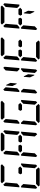

<svg xmlns="http://www.w3.org/2000/svg" viewBox="1928 -2968 1040 4936"><g transform="rotate(-90 2448.0 -500.0)"><path d="M204 -969 237 -1000H666L694 -969L627 -907H625H490H397H262H260ZM92 -64 64 -95 97 -477H134L142 -467L185 -421L167 -218L160 -139L159 -125ZM612 -31 579 0H150L122 -31L189 -93H191H326H419H554H556ZM617 -421 678 -477H715L682 -95L648 -64L592 -125L593 -139L600 -218ZM199 -579 138 -523H101L134 -905L168 -936L224 -875L223 -861L216 -782ZM596 -546 638 -500 587 -454H574H497H457L434 -499L466 -546H492Z M1036 -454 994 -500 1045 -546H1148H1174L1197 -499L1166 -454H1050ZM1020 -969 1053 -1000H1482L1510 -969L1443 -907H1441H1306H1213H1078H1076ZM908 -64 880 -95 913 -477H950L958 -467L1001 -421L983 -218L976 -139L975 -125ZM1433 -421 1494 -477H1531L1498 -95L1464 -64L1408 -125L1409 -139L1416 -218ZM1540 -936 1568 -905 1535 -523H1498L1447 -579L1450 -607L1465 -782L1472 -861L1473 -874ZM1015 -579 954 -523H917L950 -905L984 -936L1040 -875L1039 -861L1032 -782ZM1412 -546 1454 -500 1403 -454H1390H1313H1273L1250 -499L1282 -546H1308Z M1836 -969 1869 -1000H2298L2326 -969L2259 -907H2257H2122H2029H1894H1892ZM1724 -64 1696 -95 1729 -477H1766L1774 -467L1817 -421L1799 -218L1792 -139L1791 -125ZM2244 -31 2211 0H1782L1754 -31L1821 -93H1823H1958H2051H2186H2188ZM2249 -421 2310 -477H2347L2314 -95L2280 -64L2224 -125L2225 -139L2232 -218ZM1831 -579 1770 -523H1733L1766 -905L1800 -936L1856 -875L1855 -861L1848 -782ZM2228 -546 2270 -500 2219 -454H2206H2129H2089L2066 -499L2098 -546H2124Z M2771 -593H2757L2704 -702L2718 -861H2733L2785 -753ZM2941 -407H2955L3008 -298L2994 -139H2979L2927 -247ZM2540 -64 2512 -95 2545 -477H2582L2590 -467L2633 -421L2615 -218L2608 -139L2607 -125ZM3065 -421 3126 -477H3163L3130 -95L3096 -64L3040 -125L3041 -139L3048 -218ZM3172 -936 3200 -905 3167 -523H3130L3079 -579L3082 -607L3097 -782L3104 -861L3105 -874ZM2647 -579 2586 -523H2549L2582 -905L2616 -936L2672 -875L2671 -861L2664 -782Z M3484 -454 3442 -500 3493 -546H3596H3622L3645 -499L3614 -454H3498ZM3468 -969 3501 -1000H3930L3958 -969L3891 -907H3889H3754H3661H3526H3524ZM3356 -64 3328 -95 3361 -477H3398L3406 -467L3449 -421L3431 -218L3424 -139L3423 -125ZM3876 -31 3843 0H3414L3386 -31L3453 -93H3455H3590H3683H3818H3820ZM3463 -579 3402 -523H3365L3398 -905L3432 -936L3488 -875L3487 -861L3480 -782ZM3860 -546 3902 -500 3851 -454H3838H3761H3721L3698 -499L3730 -546H3756Z M4300 -454 4258 -500 4309 -546H4412H4438L4461 -499L4430 -454H4314ZM4284 -969 4317 -1000H4746L4774 -969L4707 -907H4705H4570H4477H4342H4340ZM4573 -407H4587L4640 -298L4626 -139H4611L4559 -247ZM4172 -64 4144 -95 4177 -477H4214L4222 -467L4265 -421L4247 -218L4240 -139L4239 -125ZM4804 -936 4832 -905 4799 -523H4762L4711 -579L4714 -607L4729 -782L4736 -861L4737 -874ZM4279 -579 4218 -523H4181L4214 -905L4248 -936L4304 -875L4303 -861L4296 -782ZM4676 -546 4718 -500 4667 -454H4654H4577H4537L4514 -499L4546 -546H4572Z"/></g></svg>

Font: DSEG14 Classic Mini
Style: Italic
Weight: 400
Italic angle: -5°
Designer: Keshikan(Twitter:@keshinomi_88pro)
Version: Version 0.46